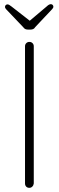

<svg xmlns="http://www.w3.org/2000/svg" viewBox="-20 -901 282 921"><path d="M142 -21Q141 -12 135 -6Q129 0 121 0Q111 0 105.5 -6Q100 -12 100 -21V-679Q100 -688 106 -694Q112 -700 121 -700Q130 -700 136 -694Q142 -688 142 -679ZM115 -795 205 -871Q210 -876 215 -878.5Q220 -881 224 -881Q229 -881 232.5 -877.5Q236 -874 236 -869Q236 -866 234.5 -863Q233 -860 230 -857L149 -771Q145 -764 139 -761.5Q133 -759 125 -759H115Q107 -759 101.5 -761.5Q96 -764 91 -771L10 -856Q7 -859 5.5 -862Q4 -865 4 -868Q4 -873 7.5 -876.5Q11 -880 16 -880Q23 -880 35 -870L126 -799Z"/></svg>

Font: Quicksand Light Light
Style: Regular
Weight: 300
Version: Version 3.006